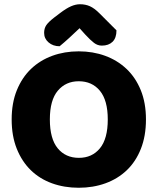

<svg xmlns="http://www.w3.org/2000/svg" viewBox="-20 -867 743 905"><path d="M668 -304Q668 -226 644 -165.5Q620 -105 577.5 -64.5Q535 -24 477 -3Q419 18 351 18Q283 18 225 -3Q167 -24 125 -65Q83 -106 59 -166Q35 -226 35 -304Q35 -382 59.5 -442Q84 -502 126.5 -542.5Q169 -583 226.5 -604Q284 -625 351 -625Q418 -625 475.5 -604Q533 -583 576 -542.5Q619 -502 643.5 -442Q668 -382 668 -304ZM488 -304Q488 -394 451 -439Q414 -484 351 -484Q290 -484 252.5 -439.5Q215 -395 215 -304Q215 -213 252 -168Q289 -123 352 -123Q414 -123 451 -168Q488 -213 488 -304ZM355 -734Q331 -711 307 -689Q283 -667 261 -649Q230 -649 209 -667Q188 -685 188 -712Q188 -733 198 -748Q208 -763 235 -784L264 -806Q293 -828 315 -837.5Q337 -847 357 -847Q383 -847 404 -837.5Q425 -828 448 -805L529 -724Q529 -688 510.5 -670Q492 -652 460 -652Q440 -652 423 -665Q406 -678 382 -704Z"/></svg>

Font: Baloo Da 2 ExtraBold
Style: Regular
Weight: 800
Designer: Noopur Datye, Sulekha Rajkumar and Ek Type
Foundry: Ek Type
Version: Version 1.640;hotconv 1.0.111;makeotfexe 2.5.65597; ttfautoh